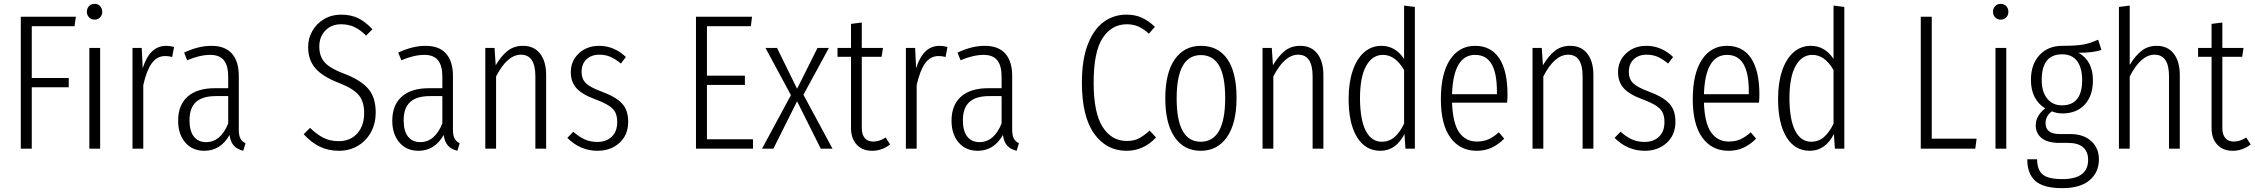

<svg xmlns="http://www.w3.org/2000/svg" viewBox="-20 -772 11707 997"><path d="M88 0V-685H374L367 -636H145V-367H337V-319H145V0Z M500 -523V0H444V-523ZM511 -710Q511 -694 500 -682Q489 -670 471 -670Q454 -670 442.5 -682Q431 -694 431 -710Q431 -728 442 -740Q453 -752 471 -752Q489 -752 500 -740Q511 -728 511 -710Z M884 -528 874 -476Q856 -481 838 -481Q795 -481 768 -443.5Q741 -406 724 -330V0H668V-523H716L721 -418Q740 -477 770 -505.5Q800 -534 844 -534Q862 -534 884 -528Z M1255 -28 1243 11Q1211 3 1194 -16Q1177 -35 1172 -71Q1125 11 1041 11Q979 11 942 -32Q905 -75 905 -145Q905 -227 954.5 -270.5Q1004 -314 1096 -314H1165V-374Q1165 -431 1142.5 -459Q1120 -487 1072 -487Q1017 -487 952 -459L936 -499Q1011 -534 1077 -534Q1149 -534 1184.5 -493.5Q1220 -453 1220 -378V-100Q1220 -68 1228.5 -52.5Q1237 -37 1255 -28ZM1165 -131V-273H1101Q1031 -273 997.5 -242Q964 -211 964 -147Q964 -92 986.5 -63Q1009 -34 1050 -34Q1126 -34 1165 -131Z M1914 -620 1881 -587Q1850 -618 1819.5 -632Q1789 -646 1751 -646Q1701 -646 1669.5 -613.5Q1638 -581 1638 -530Q1638 -479 1666.5 -447.5Q1695 -416 1768 -389Q1852 -357 1891.5 -312Q1931 -267 1931 -187Q1931 -132 1907 -87Q1883 -42 1839.5 -15.5Q1796 11 1740 11Q1684 11 1639.5 -11Q1595 -33 1557 -75L1590 -108Q1625 -74 1659.5 -56.5Q1694 -39 1739 -39Q1799 -39 1835 -79Q1871 -119 1871 -185Q1871 -244 1843 -278Q1815 -312 1741 -341Q1655 -374 1617.5 -417.5Q1580 -461 1580 -528Q1580 -573 1602 -611.5Q1624 -650 1663 -673Q1702 -696 1751 -696Q1803 -696 1841 -677Q1879 -658 1914 -620Z M2367 -28 2355 11Q2323 3 2306 -16Q2289 -35 2284 -71Q2237 11 2153 11Q2091 11 2054 -32Q2017 -75 2017 -145Q2017 -227 2066.5 -270.5Q2116 -314 2208 -314H2277V-374Q2277 -431 2254.5 -459Q2232 -487 2184 -487Q2129 -487 2064 -459L2048 -499Q2123 -534 2189 -534Q2261 -534 2296.5 -493.5Q2332 -453 2332 -378V-100Q2332 -68 2340.5 -52.5Q2349 -37 2367 -28ZM2277 -131V-273H2213Q2143 -273 2109.5 -242Q2076 -211 2076 -147Q2076 -92 2098.5 -63Q2121 -34 2162 -34Q2238 -34 2277 -131Z M2816 -383V0H2760V-376Q2760 -488 2685 -488Q2614 -488 2556 -375V0H2500V-523H2548L2554 -433Q2583 -482 2616 -508Q2649 -534 2696 -534Q2753 -534 2784.5 -493.5Q2816 -453 2816 -383Z M3230 -476 3204 -442Q3175 -466 3149.5 -477Q3124 -488 3092 -488Q3051 -488 3025.5 -464Q3000 -440 3000 -398Q3000 -362 3022.5 -340Q3045 -318 3105 -296Q3178 -269 3210 -234.5Q3242 -200 3242 -140Q3242 -71 3196.5 -30Q3151 11 3083 11Q2993 11 2926 -56L2957 -88Q2986 -62 3015.5 -48.5Q3045 -35 3082 -35Q3128 -35 3156.5 -62Q3185 -89 3185 -138Q3185 -169 3175 -188.5Q3165 -208 3141 -223.5Q3117 -239 3072 -256Q3003 -281 2973.5 -314Q2944 -347 2944 -397Q2944 -456 2986 -495Q3028 -534 3091 -534Q3169 -534 3230 -476Z M3885 -685 3879 -636H3651V-379H3848V-331H3651V-49H3890V0H3594V-685Z M4152 -280 4303 0H4242L4119 -246L3996 0H3937L4087 -278L3955 -523H4015L4119 -311L4225 -523H4284Z M4602 -22Q4560 11 4509 11Q4458 11 4428.5 -21Q4399 -53 4399 -107V-477H4329V-523H4399V-648L4455 -655V-523H4565L4558 -477H4455V-107Q4455 -74 4470 -55.5Q4485 -37 4515 -37Q4547 -37 4579 -58Z M4900 -528 4890 -476Q4872 -481 4854 -481Q4811 -481 4784 -443.5Q4757 -406 4740 -330V0H4684V-523H4732L4737 -418Q4756 -477 4786 -505.5Q4816 -534 4860 -534Q4878 -534 4900 -528Z M5271 -28 5259 11Q5227 3 5210 -16Q5193 -35 5188 -71Q5141 11 5057 11Q4995 11 4958 -32Q4921 -75 4921 -145Q4921 -227 4970.5 -270.5Q5020 -314 5112 -314H5181V-374Q5181 -431 5158.5 -459Q5136 -487 5088 -487Q5033 -487 4968 -459L4952 -499Q5027 -534 5093 -534Q5165 -534 5200.5 -493.5Q5236 -453 5236 -378V-100Q5236 -68 5244.5 -52.5Q5253 -37 5271 -28ZM5181 -131V-273H5117Q5047 -273 5013.5 -242Q4980 -211 4980 -147Q4980 -92 5002.5 -63Q5025 -34 5066 -34Q5142 -34 5181 -131Z M5977 -633 5946 -597Q5917 -623 5890.5 -634.5Q5864 -646 5831 -646Q5753 -646 5706 -575Q5659 -504 5659 -343Q5659 -186 5705.5 -113Q5752 -40 5831 -40Q5869 -40 5895 -54Q5921 -68 5950 -94L5983 -58Q5918 11 5830 11Q5725 11 5661.5 -78Q5598 -167 5598 -343Q5598 -462 5628.5 -541Q5659 -620 5711 -658Q5763 -696 5829 -696Q5874 -696 5908.5 -680.5Q5943 -665 5977 -633Z M6401 -263Q6401 -132 6351.5 -60.5Q6302 11 6215 11Q6128 11 6079.5 -60Q6031 -131 6031 -261Q6031 -393 6080 -463.5Q6129 -534 6216 -534Q6305 -534 6353 -465.5Q6401 -397 6401 -263ZM6090 -261Q6090 -36 6215 -36Q6342 -36 6342 -263Q6342 -378 6310 -432Q6278 -486 6216 -486Q6090 -486 6090 -261Z M6852 -383V0H6796V-376Q6796 -488 6721 -488Q6650 -488 6592 -375V0H6536V-523H6584L6590 -433Q6619 -482 6652 -508Q6685 -534 6732 -534Q6789 -534 6820.5 -493.5Q6852 -453 6852 -383Z M7327 -736V0H7278L7273 -76Q7228 11 7148 11Q7070 11 7026.5 -60Q6983 -131 6983 -259Q6983 -342 7004 -404.5Q7025 -467 7063.5 -500.5Q7102 -534 7153 -534Q7226 -534 7271 -466V-743ZM7271 -130V-408Q7226 -487 7161 -487Q7106 -487 7074 -429.5Q7042 -372 7042 -260Q7043 -148 7072.5 -92Q7102 -36 7155 -36Q7193 -36 7221 -60Q7249 -84 7271 -130Z M7806 -239H7520Q7524 -131 7557.5 -84Q7591 -37 7649 -37Q7683 -37 7709 -48.5Q7735 -60 7763 -85L7791 -52Q7760 -21 7725.5 -5Q7691 11 7648 11Q7561 11 7511.5 -57.5Q7462 -126 7462 -257Q7462 -390 7509.5 -462Q7557 -534 7640 -534Q7722 -534 7765 -469.5Q7808 -405 7808 -281Q7808 -259 7806 -239ZM7753 -299Q7753 -393 7725 -440Q7697 -487 7640 -487Q7527 -487 7520 -283H7753Z M8254 -383V0H8198V-376Q8198 -488 8123 -488Q8052 -488 7994 -375V0H7938V-523H7986L7992 -433Q8021 -482 8054 -508Q8087 -534 8134 -534Q8191 -534 8222.5 -493.5Q8254 -453 8254 -383Z M8668 -476 8642 -442Q8613 -466 8587.5 -477Q8562 -488 8530 -488Q8489 -488 8463.5 -464Q8438 -440 8438 -398Q8438 -362 8460.5 -340Q8483 -318 8543 -296Q8616 -269 8648 -234.5Q8680 -200 8680 -140Q8680 -71 8634.5 -30Q8589 11 8521 11Q8431 11 8364 -56L8395 -88Q8424 -62 8453.5 -48.5Q8483 -35 8520 -35Q8566 -35 8594.5 -62Q8623 -89 8623 -138Q8623 -169 8613 -188.5Q8603 -208 8579 -223.5Q8555 -239 8510 -256Q8441 -281 8411.5 -314Q8382 -347 8382 -397Q8382 -456 8424 -495Q8466 -534 8529 -534Q8607 -534 8668 -476Z M9114 -239H8828Q8832 -131 8865.5 -84Q8899 -37 8957 -37Q8991 -37 9017 -48.5Q9043 -60 9071 -85L9099 -52Q9068 -21 9033.5 -5Q8999 11 8956 11Q8869 11 8819.5 -57.5Q8770 -126 8770 -257Q8770 -390 8817.5 -462Q8865 -534 8948 -534Q9030 -534 9073 -469.5Q9116 -405 9116 -281Q9116 -259 9114 -239ZM9061 -299Q9061 -393 9033 -440Q9005 -487 8948 -487Q8835 -487 8828 -283H9061Z M9557 -736V0H9508L9503 -76Q9458 11 9378 11Q9300 11 9256.5 -60Q9213 -131 9213 -259Q9213 -342 9234 -404.5Q9255 -467 9293.5 -500.5Q9332 -534 9383 -534Q9456 -534 9501 -466V-743ZM9501 -130V-408Q9456 -487 9391 -487Q9336 -487 9304 -429.5Q9272 -372 9272 -260Q9273 -148 9302.5 -92Q9332 -36 9385 -36Q9423 -36 9451 -60Q9479 -84 9501 -130Z M10011 -685V-52H10244L10237 0H9954V-685Z M10398 -523V0H10342V-523ZM10409 -710Q10409 -694 10398 -682Q10387 -670 10369 -670Q10352 -670 10340.5 -682Q10329 -694 10329 -710Q10329 -728 10340 -740Q10351 -752 10369 -752Q10387 -752 10398 -740Q10409 -728 10409 -710Z M10892 -513Q10852 -498 10773 -498Q10848 -456 10848 -355Q10848 -275 10805.5 -229Q10763 -183 10689 -183Q10660 -183 10635 -194Q10602 -169 10602 -133Q10602 -76 10675 -76H10729Q10799 -76 10839 -39.5Q10879 -3 10879 55Q10879 123 10830.5 164Q10782 205 10689 205Q10592 205 10549.5 168Q10507 131 10507 55H10558Q10559 111 10587.5 134.5Q10616 158 10689 158Q10823 158 10823 58Q10823 15 10796.5 -7.5Q10770 -30 10719 -30H10675Q10612 -30 10581.5 -55Q10551 -80 10551 -121Q10551 -171 10600 -209Q10526 -256 10526 -357Q10526 -438 10570.5 -486Q10615 -534 10689 -534Q10765 -534 10801.5 -541.5Q10838 -549 10875 -566ZM10582 -357Q10582 -295 10610.5 -260Q10639 -225 10687 -225Q10792 -225 10792 -356Q10792 -419 10766 -454.5Q10740 -490 10688 -490Q10582 -490 10582 -357Z M11299 -383V0H11243V-376Q11243 -488 11168 -488Q11097 -488 11039 -375V0H10983V-736L11039 -743V-435Q11068 -483 11101 -508.5Q11134 -534 11179 -534Q11236 -534 11267.5 -493.5Q11299 -453 11299 -383Z M11667 -22Q11625 11 11574 11Q11523 11 11493.5 -21Q11464 -53 11464 -107V-477H11394V-523H11464V-648L11520 -655V-523H11630L11623 -477H11520V-107Q11520 -74 11535 -55.5Q11550 -37 11580 -37Q11612 -37 11644 -58Z"/></svg>

Font: Fira Sans Extra Condensed Light
Style: Regular
Weight: 300
Width: 1
Designer: Carrois Corporate & Edenspiekermann AG
Foundry: Carrois Corporate GbR & Edenspiekermann AG
Version: Version 4.203